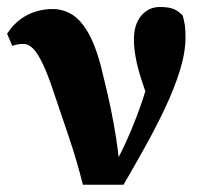

<svg xmlns="http://www.w3.org/2000/svg" viewBox="-20 -519 578 541"><path d="M213.6 1.5Q196.6 -65.6 176 -127.3Q155.5 -189.1 133.5 -252.8Q115.7 -307.2 101 -338.1Q86.2 -369 73.3 -382.1Q60.4 -395.2 46.5 -395.2Q36.5 -395.2 29.4 -393.8Q22.2 -392.5 14.5 -389.8L0 -424Q17 -449.8 37.8 -464.9Q58.7 -480.1 81.8 -486.8Q105 -493.6 127.5 -493.6Q159.7 -493.6 186.1 -476.1Q212.5 -458.5 234.2 -416.2Q255.8 -373.9 272.2 -299.9Q283.8 -253.7 292.3 -212.2Q300.8 -170.6 307.2 -130.1Q313.6 -89.7 317.4 -44.8H297.2L305.3 -59.2Q321.6 -88.9 336.7 -122.3Q351.7 -155.7 365.6 -192.2Q379.6 -228.6 391.7 -268.4Q403.7 -308.1 413.8 -350.5L416.5 -194Q394.2 -246.8 381.2 -286.2Q368.1 -325.6 362.7 -355.2Q357.3 -384.8 357.3 -407.3Q357.3 -450.5 378.1 -474.9Q398.8 -499.3 430.6 -499.3Q455.5 -499.3 469 -493.7Q482.5 -488.1 494.9 -475.3Q499 -460.2 500.9 -447.2Q502.7 -434.1 502.7 -414.3Q502.7 -371.2 486.9 -320.3Q471.1 -269.4 445.2 -214.7Q419.3 -159.9 388.7 -105Q358.2 -50.1 328.1 1.5Z"/></svg>

Font: Source Serif 4 Variable
Style: Regular
Weight: 400
Designer: Frank Grießhammer
Foundry: Adobe
Version: Version 4.005;hotconv 1.1.0;makeotfexe 2.6.0